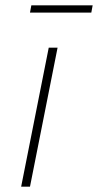

<svg xmlns="http://www.w3.org/2000/svg" viewBox="-20 -697 366 717"><path d="M162 -519H195L92 0H59ZM97 -677H326L321 -650H92Z"/></svg>

Font: Montserrat Alternates ExLight
Style: Italic
Weight: 275
Italic angle: -11.3°
Designer: Julieta Ulanovsky
Foundry: Julieta Ulanovsky
Version: Version 7.200